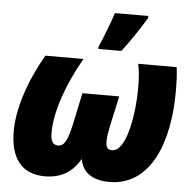

<svg xmlns="http://www.w3.org/2000/svg" viewBox="-55 -835 898 899"><g transform="rotate(5 394.5 -385.0)"><path d="M386 -606H494C535 -658 574 -719 605 -769L606 -780H449C437 -742 404 -655 387 -619ZM188 10C271 10 321 -29 354 -86C362 -35 399 10 491 10C689 10 765 -207 765 -438C765 -492 763 -521 759 -553H578C585 -521 588 -488 588 -437C588 -330 562 -139 491 -139C467 -139 462 -154 462 -181C462 -199 467 -225 473 -256L503 -393H330L301 -256C283 -174 270 -139 237 -139C211 -139 202 -161 202 -196C202 -297 250 -430 321 -553H142C69 -428 25 -294 25 -188C25 -63 78 10 188 10Z"/></g></svg>

Font: Noto Sans UI SemiCondensed Black
Style: Italic
Weight: 900
Width: 4
Italic angle: -372°
Designer: Monotype Design Team
Foundry: Monotype Imaging Inc.
Version: Version 1.901